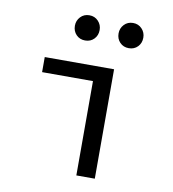

<svg xmlns="http://www.w3.org/2000/svg" viewBox="-79 -770 759 840"><g transform="rotate(10 300.0 -350.0)"><path d="M316 0V-419H90V-486H398V0ZM251 -588Q227 -588 211.5 -604Q196 -620 196 -644Q196 -667 211.5 -683.5Q227 -700 251 -700Q275 -700 290.5 -683.5Q306 -667 306 -644Q306 -620 290.5 -604Q275 -588 251 -588ZM445 -588Q421 -588 405.5 -604Q390 -620 390 -644Q390 -667 405.5 -683.5Q421 -700 445 -700Q469 -700 484.5 -683.5Q500 -667 500 -644Q500 -620 484.5 -604Q469 -588 445 -588Z"/></g></svg>

Font: SauceCodePro NFM
Style: Regular
Weight: 400
Monospace: yes
Designer: Paul D. Hunt, Teo Tuominen
Foundry: Adobe
Version: Version 2.042;hotconv 1.1.0;makeotfexe 2.6.0;Nerd Fonts 3.3.